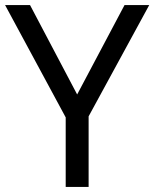

<svg xmlns="http://www.w3.org/2000/svg" viewBox="-20 -734 606 754"><path d="M283 -363 469 -714H566L328 -277V0H238V-273L0 -714H98Z"/></svg>

Font: Noto Sans NKo
Style: Regular
Weight: 400
Designer: Monotype Design Team
Foundry: Monotype Imaging Inc.
Version: Version 2.003; ttfautohint (v1.8.4.7-5d5b)